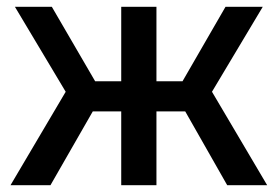

<svg xmlns="http://www.w3.org/2000/svg" viewBox="-20 -547 820 567"><path d="M11 0 174 -276 24 -527H133L261 -307H338V-527H442V-307H519L646 -527H756L606 -276L769 0H651L527 -218H442V0H338V-218H254L129 0Z"/></svg>

Font: Onest Medium
Style: Regular
Weight: 500
Designer: Dmitri Voloshin, Andrey Kudryavtsev
Foundry: Dmitri Voloshin, Andrey Kudryavtsev
Version: Version 1.000;gftools[0.9.33]